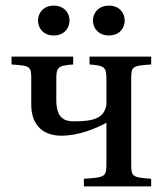

<svg xmlns="http://www.w3.org/2000/svg" viewBox="-20 -662 587 682"><path d="M310 -589C310 -562 330 -536 367 -536C404 -536 423 -562 423 -589C423 -616 404 -642 367 -642C330 -642 310 -616 310 -589ZM115 -589C115 -562 134 -536 171 -536C208 -536 227 -562 227 -589C227 -616 208 -642 171 -642C134 -642 115 -616 115 -589ZM21 -433C89 -428 91 -427 91 -379V-290C91 -227 124 -180 198 -180C262 -180 323 -207 358 -226V-82C358 -34 355 -32 278 -27V0H517V-27C449 -32 446 -34 446 -82V-379C446 -427 449 -428 517 -433V-461H298V-433C354 -429 358 -422 358 -379V-290C350 -242 313 -231 243 -231C211 -231 180 -240 180 -307V-379C180 -422 184 -429 240 -433V-461H21Z"/></svg>

Font: erewhon
Style: Regular
Weight: 400
Version: Version 1.0.0